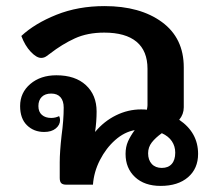

<svg xmlns="http://www.w3.org/2000/svg" viewBox="-20 -606 682 630"><path d="M630 -101Q630 -53 597 -24.5Q564 4 507 4Q454 4 423 -25Q392 -54 392 -101Q392 -124 400 -142Q408 -160 422 -179Q388 -173 358 -146.5Q328 -120 308 -81Q288 -42 285 0H198Q186 0 181 -5Q176 -10 176 -22V-74Q176 -107 182 -161Q189 -212 189 -253Q189 -275 178.5 -287Q168 -299 148 -299Q128 -299 117 -288Q106 -277 106 -258Q106 -239 117.5 -229Q129 -219 148 -219Q162 -219 174 -225Q177 -219 177 -212Q177 -196 163 -184.5Q149 -173 125 -173Q91 -173 68.5 -195Q46 -217 46 -258Q46 -302 79.5 -330.5Q113 -359 165 -359Q227 -359 262 -326.5Q297 -294 297 -240Q297 -208 292 -173Q321 -208 360.5 -227.5Q400 -247 443 -247Q456 -247 462 -246Q464 -256 464 -261V-380Q464 -439 428 -469Q392 -499 322 -499Q267 -499 225.5 -480Q184 -461 144 -430Q141 -428 133 -422Q125 -416 115 -416Q100 -416 81 -436Q62 -456 50 -488Q94 -529 165 -557.5Q236 -586 323 -586Q440 -586 511.5 -533.5Q583 -481 583 -385V-254Q583 -231 568 -213Q630 -171 630 -101ZM555 -105Q555 -126 544 -142.5Q533 -159 511 -169Q490 -154 478 -138.5Q466 -123 466 -103Q466 -81 478 -68Q490 -55 511 -55Q532 -55 543.5 -68Q555 -81 555 -105Z"/></svg>

Font: Krub SemiBold
Style: Regular
Weight: 600
Version: Version 1.000; ttfautohint (v1.6)